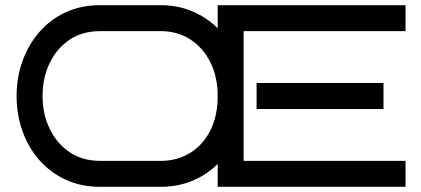

<svg xmlns="http://www.w3.org/2000/svg" viewBox="-20 -720 1623 740"><path d="M1543 0H819V-88Q778 -47 722 -23.5Q666 0 599 0H366Q293 0 234 -27Q175 -54 132.5 -102Q90 -150 67 -213.5Q44 -277 44 -350Q44 -422 67 -485.5Q90 -549 132.5 -597.5Q175 -646 234 -673Q293 -700 366 -700H599Q666 -700 722 -676Q778 -652 819 -611V-700H1543V-600H919V-100H1543ZM366 -600Q297 -600 247.5 -566.5Q198 -533 171 -476Q144 -419 144 -350Q144 -281 171 -224.5Q198 -168 247.5 -134Q297 -100 366 -100H599Q664 -100 713.5 -131Q763 -162 791 -218Q819 -274 819 -350Q819 -423 791 -479.5Q763 -536 713.5 -568Q664 -600 599 -600ZM1458 -300H969V-400H1458Z"/></svg>

Font: Bruno Ace
Style: Regular
Weight: 400
Version: Version 1.100; ttfautohint (v1.8.4.7-5d5b);gftools[0.9.27]